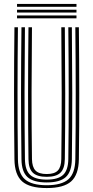

<svg xmlns="http://www.w3.org/2000/svg" viewBox="-20 -937 468 964"><path d="M214.5 7.2Q128.8 7.2 91.1 -26.2Q53.5 -59.8 52.5 -137Q50.5 -298.8 50.5 -465.1Q50.5 -631.5 52.5 -800H70Q68.2 -641.2 68 -473.1Q67.8 -305 70 -137.2Q71 -66.8 104.9 -36.9Q138.8 -7 214.5 -7Q289.5 -7 323.4 -36.9Q357.2 -66.8 358.2 -137.2Q360.5 -301 360.2 -467.4Q360 -633.8 358.2 -800H376Q377.8 -633.8 378 -468.8Q378.2 -303.8 376 -137Q374.8 -59.8 337.2 -26.2Q299.8 7.2 214.5 7.2ZM214.5 -21Q147.5 -21 118 -48Q88.5 -75 87.8 -137.5Q85.5 -303.2 85.6 -468.4Q85.8 -633.5 87.8 -800H105.2Q103.5 -639.8 103.2 -472.2Q103 -304.8 105.2 -137.8Q106 -82.5 131.5 -58.9Q157 -35.2 214.5 -35.2Q271.5 -35.2 296.9 -58.9Q322.2 -82.5 323 -137.8Q325.2 -301.5 325 -467.5Q324.8 -633.5 323 -800H340.8Q342.5 -633.2 342.8 -468.8Q343 -304.2 340.8 -137.5Q339.8 -75 310.4 -48Q281 -21 214.5 -21ZM214.5 -49.2Q166.2 -49.2 144.9 -69.8Q123.5 -90.2 123 -138Q120.8 -303.8 120.9 -468.6Q121 -633.5 123 -800H140.5Q138.8 -641.2 138.5 -472.8Q138.2 -304.2 140.5 -138.2Q141.2 -98.8 158 -81Q174.8 -63.2 214.5 -63.2Q253.8 -63.2 270.5 -81Q287.2 -98.8 287.8 -138.2Q290 -303 289.8 -468.2Q289.5 -633.5 287.8 -800H305.5Q307.2 -632.8 307.5 -468.5Q307.8 -304.2 305.5 -138Q304.8 -90 283.2 -69.6Q261.8 -49.2 214.5 -49.2ZM65.5 -902.8V-917.2H364V-902.8ZM65.5 -874V-888.2H364V-874ZM65.5 -845V-859.5H364V-845Z"/></svg>

Font: Big Shoulders Inline Text Medium
Style: Regular
Weight: 500
Designer: Patric King
Foundry: XO Type Co
Version: Version 1.000